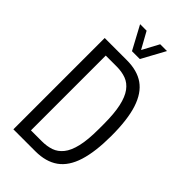

<svg xmlns="http://www.w3.org/2000/svg" viewBox="-264 -945 1020 1020"><g transform="rotate(45 245.5 -435.5)"><path d="M61 0V-686H227Q306 -686 355.5 -651Q405 -616 429.5 -541Q454 -466 454 -344Q454 -225 430 -148.5Q406 -72 355.5 -36Q305 0 226 0ZM131 -62H213Q251 -62 281.5 -72.5Q312 -83 334.5 -111Q357 -139 369 -190Q381 -241 381 -321V-358Q381 -438 369.5 -490Q358 -542 336 -571.5Q314 -601 283 -612.5Q252 -624 213 -624H131ZM142 -871H191L258 -750H228L293 -871H344L272 -739H213Z"/></g></svg>

Font: Archivo ExtraCondensed Light
Style: Regular
Weight: 300
Width: 2
Designer: Hector Gatti
Foundry: Omnibus-Type
Version: Version 2.001